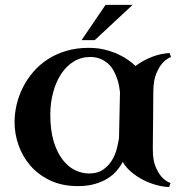

<svg xmlns="http://www.w3.org/2000/svg" viewBox="-20 -740 744 779"><path d="M339.8 -545.9Q376.5 -545.9 407 -538.1Q437.5 -530.3 461.2 -519Q484.9 -507.8 502.2 -495.1Q519.5 -482.4 529.8 -472.2Q544.9 -483.9 562.5 -493.4Q580.1 -502.9 598.1 -509.8Q616.2 -516.6 634 -520.3Q651.9 -523.9 668 -524.9L673.8 -508.8Q654.3 -501 638.7 -483.4Q625.5 -468.3 614.3 -441.9Q603 -415.5 602.1 -373Q601.6 -348.1 601.6 -321.3Q601.6 -294.4 601.3 -268.3Q601.1 -242.2 600.8 -218.5Q600.6 -194.8 600.3 -176.3Q600.1 -157.7 600.1 -146.2Q600.1 -134.8 600.1 -132.8Q600.1 -90.3 611.1 -64Q622.1 -37.6 635.7 -22.5Q651.9 -4.9 671.9 2.9L666 19Q642.1 18.1 614.7 10.7Q587.4 3.4 561.5 -9.8Q535.6 -22.9 513.7 -41.3Q491.7 -59.6 478 -83Q468.3 -64.5 453.1 -46.9Q438 -29.3 416 -15.6Q394 -2 364.3 6.6Q334.5 15.1 295.9 15.1Q232.4 15.1 184.3 -7.6Q136.2 -30.3 104 -67.1Q71.8 -104 55.4 -150.4Q39.1 -196.8 39.1 -244.1Q39.1 -279.8 47.6 -315.9Q56.2 -352.1 73 -385.5Q89.8 -418.9 115 -448.2Q140.1 -477.5 173.6 -499.3Q207 -521 248.5 -533.4Q290 -545.9 339.8 -545.9ZM341.8 -36.1Q376 -36.1 398.4 -51.8Q420.9 -67.4 434.3 -89.8Q447.8 -112.3 454.1 -137.2Q460.4 -162.1 462.9 -181.2L466.8 -366.2Q465.8 -376.5 463.1 -391.1Q460.4 -405.8 455.1 -421.4Q449.7 -437 441.2 -452.9Q432.6 -468.8 419.4 -481Q406.2 -493.2 387.9 -501Q369.6 -508.8 345.2 -508.8Q308.6 -508.8 278.8 -490.2Q249 -471.7 228 -439.7Q207 -407.7 195.6 -365.2Q184.1 -322.8 184.1 -274.9Q184.1 -212.4 197.5 -167.5Q210.9 -122.6 233.2 -93.3Q255.4 -64 283.7 -50Q312 -36.1 341.8 -36.1ZM518.1 -720.2 364.3 -577.1H311L408.2 -720.2Z"/></svg>

Font: Uncial Antiqua
Style: Regular
Weight: 400
Version: Version 1.000